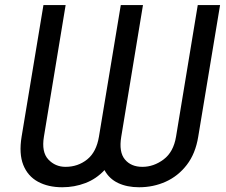

<svg xmlns="http://www.w3.org/2000/svg" viewBox="-20 -748 913 777"><path d="M67.4 -194.8 155.8 -727.5H245.6L157.7 -194.8Q147.5 -132.8 175.5 -102.8Q203.6 -72.8 245.1 -72.8Q295.4 -72.8 332.8 -102.8Q370.1 -132.8 380.4 -194.8L468.8 -727.5H558.6L470.7 -194.8Q460.4 -132.8 485.4 -102.8Q510.3 -72.8 556.2 -72.8Q602.1 -72.8 642.1 -102.8Q682.1 -132.8 692.4 -194.8L780.3 -727.5H870.6L782.2 -194.8Q771 -126 735.8 -80.6Q700.7 -35.2 650.6 -12.7Q600.6 9.8 543 9.8Q494.1 9.8 458 -7.3Q421.9 -24.4 402.8 -59.6Q369.6 -23.9 325.4 -7.1Q281.2 9.8 231.9 9.8Q174.8 9.8 133.5 -12.7Q92.3 -35.2 74.2 -80.6Q56.2 -126 67.4 -194.8Z"/></svg>

Font: Inter 24pt
Style: Italic
Weight: 400
Italic angle: -9.3988°
Designer: Rasmus Andersson
Foundry: rsms
Version: Version 4.001;git-66647c0bb